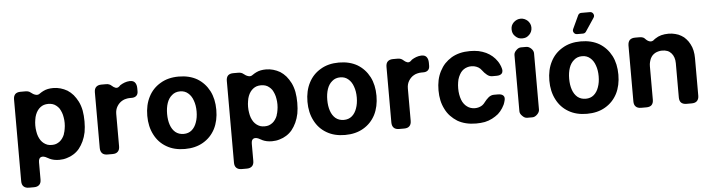

<svg xmlns="http://www.w3.org/2000/svg" viewBox="-54 -1028 5513 1488"><g transform="rotate(-5 2702.5 -284.5)"><path d="M561.5 -426.8Q561.5 -426.8 561.5 -426.8Q577.1 -395.5 585 -355.5Q591.8 -316.4 591.8 -271.5Q591.8 -225.6 585 -187.5Q577.1 -149.4 562.5 -118.2Q547.9 -86.9 528.3 -62.5Q508.8 -39.1 483.4 -23.4Q459 -7.8 430.7 0Q403.3 8.8 372.1 8.8Q349.6 8.8 331.1 4.9Q312.5 1 297.9 -5.9Q293 -8.8 289.1 -10.7Q285.2 -12.7 281.2 -14.6Q252 -32.2 232.4 -25.4Q212.9 -18.6 212.9 14.6Q212.9 59.6 212.9 148.4Q212.9 174.8 199.2 188.5Q184.6 203.1 158.2 203.1Q144.5 203.1 117.2 203.1Q90.8 203.1 76.2 188.5Q62.5 174.8 62.5 148.4Q62.5 -64.5 62.5 -488.3Q62.5 -514.6 76.2 -529.3Q90.8 -543 117.2 -543Q129.9 -543 156.2 -543Q168.9 -543 177.7 -540Q187.5 -537.1 194.3 -531.2Q213.9 -514.6 232.4 -509.8Q251 -503.9 267.6 -517.6Q274.4 -521.5 281.2 -526.4Q288.1 -531.2 295.9 -534.2Q311.5 -542 330.1 -545.9Q349.6 -549.8 372.1 -549.8Q401.4 -549.8 428.7 -542Q456.1 -534.2 481.4 -519.5Q505.9 -503.9 526.4 -480.5Q545.9 -457 561.5 -426.8ZM424.8 -188.5Q424.8 -188.5 423.8 -188.5Q430.7 -206.1 433.6 -227.5Q437.5 -248 437.5 -272.5Q437.5 -295.9 433.6 -316.4Q430.7 -336.9 423.8 -354.5Q417 -372.1 408.2 -386.7Q398.4 -400.4 385.7 -410.2Q373 -420.9 357.4 -425.8Q341.8 -430.7 323.2 -430.7Q304.7 -430.7 289.1 -425.8Q274.4 -420.9 261.7 -411.1Q249 -401.4 239.3 -387.7Q229.5 -374 222.7 -356.4Q215.8 -338.9 212.9 -317.4Q209 -295.9 209 -272.5Q209 -248 212.9 -226.6Q215.8 -206.1 222.7 -187.5Q229.5 -169.9 239.3 -155.3Q249 -141.6 261.7 -131.8Q274.4 -122.1 290 -116.2Q304.7 -111.3 324.2 -111.3Q342.8 -111.3 357.4 -116.2Q373 -122.1 385.7 -131.8Q398.4 -141.6 408.2 -156.2Q418 -169.9 424.8 -188.5Z M892.6 -526.4Q909.2 -537.1 927.7 -543.9Q946.3 -550.8 966.8 -551.8Q968.8 -551.8 970.7 -551.8Q996.1 -551.8 1007.8 -537.1Q1021.5 -520.5 1021.5 -491.2Q1021.5 -483.4 1021.5 -467.8Q1021.5 -443.4 1006.8 -431.6Q993.2 -419.9 966.8 -420.9Q964.8 -420.9 961.9 -420.9Q960 -420.9 958 -420.9Q941.4 -420.9 926.8 -417Q912.1 -414.1 898.4 -406.2Q885.7 -399.4 875 -388.7Q865.2 -378.9 857.4 -366.2Q849.6 -353.5 845.7 -338.9Q841.8 -324.2 841.8 -307.6Q841.8 -223.6 841.8 -55.7Q841.8 -28.3 828.1 -14.6Q814.5 0 787.1 0Q773.4 0 747.1 0Q719.7 0 706.1 -13.7Q691.4 -28.3 691.4 -55.7Q691.4 -200.2 691.4 -488.3Q691.4 -515.6 705.1 -529.3Q719.7 -543.9 747.1 -543.9Q758.8 -543.9 783.2 -543.9Q796.9 -543.9 806.6 -540Q817.4 -536.1 824.2 -529.3Q839.8 -514.6 854.5 -509.8Q870.1 -504.9 884.8 -518.6Q884.8 -518.6 884.8 -518.6Q884.8 -518.6 887.7 -521.5Q890.6 -524.4 892.6 -526.4Z M1348.6 9.8Q1265.6 9.8 1206.1 -25.4Q1145.5 -60.5 1113.3 -124Q1080.1 -187.5 1080.1 -271.5Q1080.1 -356.4 1113.3 -419.9Q1145.5 -482.4 1206.1 -517.6Q1265.6 -553.7 1348.6 -553.7Q1431.6 -553.7 1492.2 -518.6Q1551.8 -482.4 1585 -418.9Q1617.2 -356.4 1617.2 -271.5Q1617.2 -187.5 1585 -124Q1551.8 -60.5 1491.2 -25.4Q1431.6 9.8 1348.6 9.8ZM1349.6 -107.4Q1386.7 -107.4 1412.1 -128.9Q1437.5 -150.4 1450.2 -187.5Q1463.9 -224.6 1463.9 -272.5Q1463.9 -320.3 1450.2 -357.4Q1437.5 -394.5 1412.1 -416Q1386.7 -438.5 1349.6 -438.5Q1311.5 -438.5 1286.1 -416Q1259.8 -394.5 1247.1 -357.4Q1234.4 -320.3 1234.4 -272.5Q1234.4 -224.6 1247.1 -187.5Q1259.8 -150.4 1285.2 -128.9Q1311.5 -107.4 1349.6 -107.4Z M2216.8 -426.8Q2216.8 -426.8 2216.8 -426.8Q2232.4 -395.5 2240.2 -355.5Q2247.1 -316.4 2247.1 -271.5Q2247.1 -225.6 2240.2 -187.5Q2232.4 -149.4 2217.8 -118.2Q2203.1 -86.9 2183.6 -62.5Q2164.1 -39.1 2138.7 -23.4Q2114.3 -7.8 2085.9 0Q2058.6 8.8 2027.3 8.8Q2004.9 8.8 1986.3 4.9Q1967.8 1 1953.1 -5.9Q1948.2 -8.8 1944.3 -10.7Q1940.4 -12.7 1936.5 -14.6Q1907.2 -32.2 1887.7 -25.4Q1868.2 -18.6 1868.2 14.6Q1868.2 59.6 1868.2 148.4Q1868.2 174.8 1854.5 188.5Q1839.8 203.1 1813.5 203.1Q1799.8 203.1 1772.5 203.1Q1746.1 203.1 1731.4 188.5Q1717.8 174.8 1717.8 148.4Q1717.8 -64.5 1717.8 -488.3Q1717.8 -514.6 1731.4 -529.3Q1746.1 -543 1772.5 -543Q1785.2 -543 1811.5 -543Q1824.2 -543 1833 -540Q1842.8 -537.1 1849.6 -531.2Q1869.1 -514.6 1887.7 -509.8Q1906.2 -503.9 1922.9 -517.6Q1929.7 -521.5 1936.5 -526.4Q1943.4 -531.2 1951.2 -534.2Q1966.8 -542 1985.4 -545.9Q2004.9 -549.8 2027.3 -549.8Q2056.6 -549.8 2084 -542Q2111.3 -534.2 2136.7 -519.5Q2161.1 -503.9 2181.6 -480.5Q2201.2 -457 2216.8 -426.8ZM2080.1 -188.5Q2080.1 -188.5 2079.1 -188.5Q2085.9 -206.1 2088.9 -227.5Q2092.8 -248 2092.8 -272.5Q2092.8 -295.9 2088.9 -316.4Q2085.9 -336.9 2079.1 -354.5Q2072.3 -372.1 2063.5 -386.7Q2053.7 -400.4 2041 -410.2Q2028.3 -420.9 2012.7 -425.8Q1997.1 -430.7 1978.5 -430.7Q1960 -430.7 1944.3 -425.8Q1929.7 -420.9 1917 -411.1Q1904.3 -401.4 1894.5 -387.7Q1884.8 -374 1877.9 -356.4Q1871.1 -338.9 1868.2 -317.4Q1864.3 -295.9 1864.3 -272.5Q1864.3 -248 1868.2 -226.6Q1871.1 -206.1 1877.9 -187.5Q1884.8 -169.9 1894.5 -155.3Q1904.3 -141.6 1917 -131.8Q1929.7 -122.1 1945.3 -116.2Q1960 -111.3 1979.5 -111.3Q1998 -111.3 2012.7 -116.2Q2028.3 -122.1 2041 -131.8Q2053.7 -141.6 2063.5 -156.2Q2073.2 -169.9 2080.1 -188.5Z M2594.7 9.8Q2511.7 9.8 2452.1 -25.4Q2391.6 -60.5 2359.4 -124Q2326.2 -187.5 2326.2 -271.5Q2326.2 -356.4 2359.4 -419.9Q2391.6 -482.4 2452.1 -517.6Q2511.7 -553.7 2594.7 -553.7Q2677.7 -553.7 2738.3 -518.6Q2797.9 -482.4 2831.1 -418.9Q2863.3 -356.4 2863.3 -271.5Q2863.3 -187.5 2831.1 -124Q2797.9 -60.5 2737.3 -25.4Q2677.7 9.8 2594.7 9.8ZM2595.7 -107.4Q2632.8 -107.4 2658.2 -128.9Q2683.6 -150.4 2696.3 -187.5Q2710 -224.6 2710 -272.5Q2710 -320.3 2696.3 -357.4Q2683.6 -394.5 2658.2 -416Q2632.8 -438.5 2595.7 -438.5Q2557.6 -438.5 2532.2 -416Q2505.9 -394.5 2493.2 -357.4Q2480.5 -320.3 2480.5 -272.5Q2480.5 -224.6 2493.2 -187.5Q2505.9 -150.4 2531.2 -128.9Q2557.6 -107.4 2595.7 -107.4Z M3161.1 -526.4Q3177.7 -537.1 3196.3 -543.9Q3214.8 -550.8 3235.4 -551.8Q3237.3 -551.8 3239.3 -551.8Q3264.6 -551.8 3276.4 -537.1Q3290 -520.5 3290 -491.2Q3290 -483.4 3290 -467.8Q3290 -443.4 3275.4 -431.6Q3261.7 -419.9 3235.4 -420.9Q3233.4 -420.9 3230.5 -420.9Q3228.5 -420.9 3226.6 -420.9Q3210 -420.9 3195.3 -417Q3180.7 -414.1 3167 -406.2Q3154.3 -399.4 3143.6 -388.7Q3133.8 -378.9 3126 -366.2Q3118.2 -353.5 3114.3 -338.9Q3110.4 -324.2 3110.4 -307.6Q3110.4 -223.6 3110.4 -55.7Q3110.4 -28.3 3096.7 -14.6Q3083 0 3055.7 0Q3042 0 3015.6 0Q2988.3 0 2974.6 -13.7Q2960 -28.3 2960 -55.7Q2960 -200.2 2960 -488.3Q2960 -515.6 2973.6 -529.3Q2988.3 -543.9 3015.6 -543.9Q3027.3 -543.9 3051.8 -543.9Q3065.4 -543.9 3075.2 -540Q3085.9 -536.1 3092.8 -529.3Q3108.4 -514.6 3123 -509.8Q3138.7 -504.9 3153.3 -518.6Q3153.3 -518.6 3153.3 -518.6Q3153.3 -518.6 3156.2 -521.5Q3159.2 -524.4 3161.1 -526.4Z M3802.7 -200.2Q3831.1 -200.2 3843.8 -186.5Q3856.4 -172.9 3848.6 -146.5Q3844.7 -130.9 3838.9 -117.2Q3832 -103.5 3824.2 -90.8Q3808.6 -66.4 3788.1 -47.9Q3766.6 -30.3 3740.2 -16.6Q3713.9 -2.9 3682.6 3.9Q3650.4 9.8 3614.3 9.8Q3572.3 9.8 3536.1 1Q3500 -7.8 3469.7 -25.4Q3440.4 -43.9 3417 -68.4Q3393.6 -92.8 3377.9 -125Q3361.3 -157.2 3353.5 -193.4Q3345.7 -229.5 3345.7 -271.5Q3345.7 -313.5 3353.5 -350.6Q3361.3 -386.7 3377.9 -418.9Q3394.5 -451.2 3417 -475.6Q3440.4 -500 3470.7 -518.6Q3501 -536.1 3536.1 -544.9Q3572.3 -553.7 3614.3 -553.7Q3649.4 -553.7 3680.7 -547.9Q3711.9 -541 3739.3 -528.3Q3765.6 -515.6 3787.1 -497.1Q3808.6 -478.5 3824.2 -455.1Q3833 -442.4 3838.9 -428.7Q3845.7 -415 3849.6 -399.4Q3852.5 -389.6 3852.5 -380.9Q3852.5 -367.2 3844.7 -358.4Q3832 -344.7 3803.7 -344.7Q3792 -344.7 3770.5 -344.7Q3748 -344.7 3729.5 -360.4Q3710 -376 3695.3 -396.5Q3692.4 -400.4 3689.5 -403.3Q3686.5 -407.2 3683.6 -410.2Q3669.9 -422.9 3653.3 -428.7Q3636.7 -435.5 3615.2 -435.5Q3597.7 -435.5 3583 -430.7Q3567.4 -425.8 3554.7 -417Q3541 -407.2 3531.2 -393.6Q3521.5 -378.9 3513.7 -361.3Q3505.9 -342.8 3502.9 -321.3Q3499 -298.8 3499 -273.4Q3499 -247.1 3502.9 -225.6Q3506.8 -203.1 3513.7 -184.6Q3520.5 -166 3531.2 -152.3Q3541 -138.7 3554.7 -128.9Q3567.4 -119.1 3583 -114.3Q3597.7 -109.4 3615.2 -109.4Q3628.9 -109.4 3640.6 -112.3Q3652.3 -115.2 3662.1 -120.1Q3672.9 -125 3680.7 -132.8Q3688.5 -139.6 3695.3 -149.4Q3710 -168.9 3728.5 -184.6Q3748 -200.2 3770.5 -200.2Q3778.3 -200.2 3786.1 -200.2Q3794.9 -200.2 3802.7 -200.2Z M4083 -747.1Q4083 -747.1 4083 -747.1Q4093.8 -735.4 4099.6 -722.7Q4105.5 -709 4105.5 -693.4Q4105.5 -676.8 4099.6 -663.1Q4093.8 -649.4 4083 -638.7Q4071.3 -627 4057.6 -621.1Q4043.9 -616.2 4028.3 -616.2Q4012.7 -616.2 3999 -621.1Q3985.4 -627 3973.6 -638.7Q3961.9 -649.4 3956.1 -664.1Q3951.2 -677.7 3951.2 -693.4Q3951.2 -709 3956.1 -721.7Q3961.9 -735.4 3973.6 -747.1Q3985.4 -757.8 3999 -763.7Q4012.7 -769.5 4028.3 -769.5Q4043.9 -769.5 4057.6 -763.7Q4071.3 -757.8 4083 -747.1ZM3956.1 -493.2Q3956.1 -512.7 3974.6 -530.3Q3992.2 -547.9 4011.7 -547.9Q4022.5 -547.9 4032.2 -547.9Q4043 -547.9 4052.7 -547.9Q4072.3 -547.9 4090.8 -530.3Q4108.4 -512.7 4108.4 -493.2Q4108.4 -383.8 4108.4 -274.4Q4108.4 -165 4108.4 -55.7Q4108.4 -36.1 4090.8 -18.6Q4072.3 0 4052.7 0Q4043 0 4032.2 0Q4022.5 0 4011.7 0Q3992.2 0 3974.6 -18.6Q3956.1 -36.1 3956.1 -55.7Q3956.1 -165 3956.1 -274.4Q3956.1 -383.8 3956.1 -493.2Z M4426.8 -654.3Q4432.6 -666 4448.2 -700.2Q4463.9 -734.4 4474.6 -756.8Q4482.4 -773.4 4501 -773.4H4567.4Q4585 -773.4 4593.3 -757.8Q4601.6 -742.2 4591.8 -727.5Q4572.3 -698.2 4523.4 -625Q4514.6 -612.3 4499 -612.3H4454.1Q4437.5 -612.3 4428.7 -626Q4419.9 -639.6 4426.8 -654.3ZM4476.6 9.8Q4393.6 9.8 4334 -25.4Q4273.4 -60.5 4241.2 -124Q4208 -187.5 4208 -271.5Q4208 -356.4 4241.2 -419.9Q4273.4 -482.4 4334 -517.6Q4393.6 -553.7 4476.6 -553.7Q4559.6 -553.7 4620.1 -518.6Q4679.7 -482.4 4712.9 -418.9Q4745.1 -356.4 4745.1 -271.5Q4745.1 -187.5 4712.9 -124Q4679.7 -60.5 4619.1 -25.4Q4559.6 9.8 4476.6 9.8ZM4477.5 -107.4Q4514.6 -107.4 4540 -128.9Q4565.4 -150.4 4578.1 -187.5Q4591.8 -224.6 4591.8 -272.5Q4591.8 -320.3 4578.1 -357.4Q4565.4 -394.5 4540 -416Q4514.6 -438.5 4477.5 -438.5Q4439.5 -438.5 4414.1 -416Q4387.7 -394.5 4375 -357.4Q4362.3 -320.3 4362.3 -272.5Q4362.3 -224.6 4375 -187.5Q4387.7 -150.4 4413.1 -128.9Q4439.5 -107.4 4477.5 -107.4Z M5055.7 -525.4Q5077.1 -540 5102.5 -546.9Q5128.9 -553.7 5159.2 -553.7Q5187.5 -553.7 5211.9 -546.9Q5237.3 -541 5257.8 -528.3Q5279.3 -516.6 5294.9 -498Q5311.5 -480.5 5323.2 -457Q5335.9 -433.6 5341.8 -406.2Q5347.7 -378.9 5347.7 -347.7Q5347.7 -250 5347.7 -54.7Q5347.7 -28.3 5333 -13.7Q5319.3 0 5292 0Q5278.3 0 5251 0Q5224.6 0 5210 -13.7Q5196.3 -27.3 5196.3 -54.7Q5196.3 -143.6 5196.3 -321.3Q5196.3 -345.7 5189.5 -365.2Q5182.6 -385.7 5169.9 -399.4Q5157.2 -414.1 5139.6 -420.9Q5121.1 -427.7 5098.6 -427.7Q5083 -427.7 5069.3 -423.8Q5056.6 -420.9 5043.9 -414.1Q5032.2 -407.2 5023.4 -398.4Q5014.6 -388.7 5007.8 -376Q5002 -363.3 4998 -347.7Q4994.1 -333 4994.1 -315.4Q4994.1 -228.5 4994.1 -54.7Q4994.1 -28.3 4980.5 -13.7Q4966.8 0 4939.5 0Q4925.8 0 4898.4 0Q4871.1 0 4857.4 -13.7Q4842.8 -27.3 4842.8 -54.7Q4842.8 -200.2 4842.8 -491.2Q4843.8 -518.6 4857.4 -532.2Q4872.1 -545.9 4899.4 -545.9Q4910.2 -545.9 4932.6 -545.9Q4947.3 -545.9 4958 -542Q4967.8 -539.1 4974.6 -531.2Q4991.2 -512.7 5007.8 -507.8Q5025.4 -502 5042 -514.6Q5042 -515.6 5042 -515.6Q5044.9 -518.6 5048.8 -520.5Q5051.8 -523.4 5055.7 -525.4Z"/></g></svg>

Font: DeepSea
Style: Bold
Weight: 700
Designer: Stem
Version: Version 3.019;git-0a5106e0b